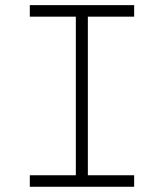

<svg xmlns="http://www.w3.org/2000/svg" viewBox="-20 -713 626 733"><path d="M93.8 0H492.2V-43.9H315.4V-649.4H492.2V-693.4H93.8V-649.4H269.5V-43.9H93.8Z"/></svg>

Font: Cascadia Mono PL ExtraLight
Style: Regular
Weight: 200
Monospace: yes
Designer: Aaron Bell
Foundry: Saja Typeworks
Version: Version 2404.023